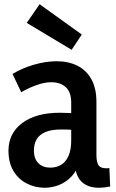

<svg xmlns="http://www.w3.org/2000/svg" viewBox="-20 -872 549 906"><path d="M318 -637 106 -764 167 -852 366 -709ZM333 -114 356 -113Q345 -69 319 -41Q293 -13 259.5 0.5Q226 14 191 14Q145 14 105.5 -6.5Q66 -27 43 -66Q20 -105 20 -161Q20 -243 85 -291.5Q150 -340 263 -340Q285 -340 314.5 -338.5Q344 -337 367 -332V-254Q342 -258 319.5 -259.5Q297 -261 268 -261Q223 -261 194.5 -249Q166 -237 153 -215Q140 -193 140 -161Q140 -123 161 -102Q182 -81 217 -81Q246 -81 268 -94Q290 -107 303 -135.5Q316 -164 316 -210V-387Q316 -438 290 -461Q264 -484 222 -484Q191 -484 154 -471Q117 -458 80 -437L39 -523Q85 -551 141 -567Q197 -583 247 -583Q303 -583 345 -562Q387 -541 411 -498.5Q435 -456 435 -391V-141Q435 -108 444.5 -93Q454 -78 480 -78Q483 -78 487.5 -78Q492 -78 496 -79L500 8Q486 11 472.5 12.5Q459 14 447 14Q393 14 363 -16.5Q333 -47 333 -114Z"/></svg>

Font: Yaldevi SemiBold
Style: Regular
Weight: 600
Designer: Sol Matas, Rajitha Manaperi, Kosala Senevirathne
Foundry: Mooniak
Version: Version 1.100